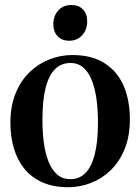

<svg xmlns="http://www.w3.org/2000/svg" viewBox="-20 -754 574 785"><path d="M22.5 -251.5Q22.5 -320.5 43.8 -372.5Q65 -424.5 101.2 -459.2Q137.5 -494 182.8 -511.5Q228 -529 276 -529Q356 -529 408.2 -495.2Q460.5 -461.5 485.8 -402.5Q511 -343.5 511 -266Q511 -197 489.8 -145Q468.5 -93 432.8 -58.2Q397 -23.5 351.8 -6Q306.5 11.5 258.5 11.5Q199.5 11.5 155 -7.8Q110.5 -27 81.2 -62.2Q52 -97.5 37.2 -145.8Q22.5 -194 22.5 -251.5ZM267.5 -21.5Q304.5 -21.5 329.5 -46.8Q354.5 -72 367.5 -123.5Q380.5 -175 380.5 -253Q380.5 -302.5 374.8 -346.5Q369 -390.5 356 -424.2Q343 -458 321.2 -477.2Q299.5 -496.5 268 -496.5Q230.5 -496.5 205 -471.2Q179.5 -446 166.5 -394.8Q153.5 -343.5 153.5 -264.5Q153.5 -215 159.2 -171Q165 -127 178.5 -93.2Q192 -59.5 213.8 -40.5Q235.5 -21.5 267.5 -21.5ZM262 -587.5Q233 -587.5 215.5 -606Q198 -624.5 198 -655Q198 -689 218.2 -711.2Q238.5 -733.5 271.5 -733.5H272.5Q302 -733.5 319.2 -715.5Q336.5 -697.5 336.5 -666.5Q336.5 -633 316.2 -610.2Q296 -587.5 263 -587.5Z"/></svg>

Font: Merriweather 120pt SemiBold
Style: Regular
Weight: 600
Version: Version 2.100